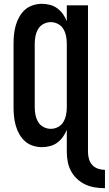

<svg xmlns="http://www.w3.org/2000/svg" viewBox="-20 -763 570 1006"><path d="M530 223Q504 223 478 219Q452 215 428 204Q404 193 384.5 175Q365 157 352.5 134Q340 111 335 85Q330 59 330 33V-83Q322 -63 309.5 -45.5Q297 -28 280 -15.5Q263 -3 242 2.5Q221 8 200 8Q176 8 152.5 0.5Q129 -7 111 -23Q93 -39 81 -60.5Q69 -82 62.5 -105Q56 -128 53.5 -152Q51 -176 51 -200V-535Q51 -559 53.5 -583Q56 -607 62.5 -630Q69 -653 81 -674.5Q93 -696 111 -712Q129 -728 152.5 -735.5Q176 -743 200 -743Q221 -743 242 -737.5Q263 -732 280 -719.5Q297 -707 309.5 -689.5Q322 -672 330 -652V-735H441V33Q441 51 446 69.5Q451 88 463.5 101.5Q476 115 494 121Q512 127 530 127ZM246 -88Q266 -88 284 -97.5Q302 -107 312 -124Q322 -141 326 -160.5Q330 -180 330 -200V-535Q330 -555 326 -574.5Q322 -594 312 -611Q302 -628 284 -637.5Q266 -647 246 -647Q226 -647 208 -637.5Q190 -628 180 -611Q170 -594 166 -574.5Q162 -555 162 -535V-200Q162 -180 166 -160.5Q170 -141 180 -124Q190 -107 208 -97.5Q226 -88 246 -88Z"/></svg>

Font: Iosevka Custom
Style: Bold
Weight: 700
Monospace: yes
Designer: Belleve Invis
Foundry: Belleve Invis
Version: Version 30.3.3; ttfautohint (v1.8.3)